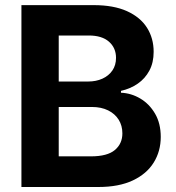

<svg xmlns="http://www.w3.org/2000/svg" viewBox="-20 -748 702 768"><path d="M65.7 0V-727.5H354.7Q434.5 -727.5 487.9 -703.4Q541.3 -679.2 568 -637.1Q594.6 -595 594.6 -540.7Q594.6 -497.5 577.5 -465.6Q560.4 -433.6 530.9 -413.3Q501.4 -393 463.9 -384.5V-377.1Q504.9 -375.4 541.3 -353.8Q577.6 -332.2 600.3 -293.3Q623 -254.4 623 -200.4Q623 -143.1 594.8 -97.7Q566.6 -52.3 511.1 -26.2Q455.5 0 373.3 0ZM214.9 -122.6H343.7Q409.4 -122.6 439.5 -148Q469.5 -173.3 469.5 -214.6Q469.5 -245.4 454.7 -269.2Q439.8 -293 412.5 -306.5Q385.1 -320.1 347.5 -320.1H214.9ZM214.9 -421.9H332.4Q364.3 -421.9 389.6 -433.3Q414.9 -444.8 429.5 -466Q444.1 -487.2 444.1 -516.6Q444.1 -556.3 415.9 -581.2Q387.7 -606 335.3 -606H214.9Z"/></svg>

Font: Inter Variable LoSnoCo
Style: Regular
Weight: 400
Designer: Rasmus Andersson
Foundry: rsms
Version: Version 4.000;git-a52131595; featfreeze: case,dlig,ss01,ss02